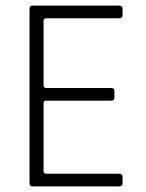

<svg xmlns="http://www.w3.org/2000/svg" viewBox="-20 -663 521 683"><path d="M404 0H95Q85 0 85 -12V-631Q85 -643 95 -643H404Q416 -643 416 -632V-609Q416 -598 404 -598H145Q135 -598 135 -589V-359Q135 -350 145 -350H376Q387 -350 387 -339V-316Q387 -305 376 -305H145Q135 -305 135 -296V-54Q135 -45 145 -45H404Q416 -45 416 -34V-11Q416 0 404 0Z"/></svg>

Font: Rajdhani
Style: Regular
Weight: 400
Designer: Satya Rajpurohit, Jyotish Sonowal
Foundry: Indian Type Foundry
Version: Version 1.201 February 1, 2022